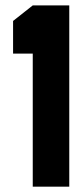

<svg xmlns="http://www.w3.org/2000/svg" viewBox="-20 -704 311 724"><path d="M29.3 -502V-625L103.5 -683.6H241.2V0H103.5V-502Z"/></svg>

Font: Post No Bills Colombo ExtraBold
Style: Regular
Weight: 800
Designer: Kosala Senevirathne, Siva Puranthara, Lasantha Premarathna, Tharique Azeez
Foundry: Mooniak
Version: Version 1.220 ; ttfautohint (v1.6)